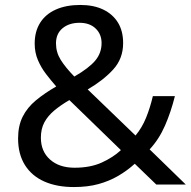

<svg xmlns="http://www.w3.org/2000/svg" viewBox="-20 -745 772 775"><path d="M304 -725Q358 -725 396.5 -706.5Q435 -688 456 -654Q477 -620 477 -571Q477 -508 436.5 -464Q396 -420 334 -384L527 -198Q553 -229 569.5 -269.5Q586 -310 597 -357H686Q670 -293 646 -238Q622 -183 584 -142L730 0H611L524 -84Q493 -56 457 -35Q421 -14 377.5 -2Q334 10 278 10Q209 10 158.5 -12.5Q108 -35 80.5 -79Q53 -123 53 -186Q53 -237 71.5 -274Q90 -311 125 -340Q160 -369 207 -396Q186 -420 166 -446Q146 -472 133 -502.5Q120 -533 120 -569Q120 -618 142 -653Q164 -688 205.5 -706.5Q247 -725 304 -725ZM260 -341Q224 -320 198.5 -298.5Q173 -277 159 -251Q145 -225 145 -189Q145 -134 182 -101Q219 -68 281 -68Q345 -68 391 -89Q437 -110 468 -139ZM301 -653Q259 -653 232.5 -631Q206 -609 206 -570Q206 -534 225 -503.5Q244 -473 280 -436Q339 -470 364.5 -500.5Q390 -531 390 -571Q390 -607 366 -630Q342 -653 301 -653Z"/></svg>

Font: hindi25
Style: Book
Weight: 400
Designer: Jelle Bosma - Monotype Design Team
Foundry: Monotype Imaging Inc.
Version: Version 2.003